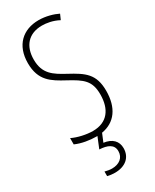

<svg xmlns="http://www.w3.org/2000/svg" viewBox="-242 -785 878 1086"><g transform="rotate(-30 197.0 -242.0)"><path d="M275 143C275 98 246 67 191 60L213 7C302 -8 352 -77 352 -187C352 -297 300 -331 209 -380C137 -419 85 -451 85 -544C85 -632 133 -688 221 -688C249 -688 290 -682 329 -661L344 -695C314 -710 267 -724 220 -724C117 -724 46 -660 46 -543C46 -429 109 -392 187 -350C274 -303 313 -275 313 -186C313 -90 268 -27 174 -27C131 -27 78 -39 41 -57V-16C81 2 133 10 175 10C177 10 179 10 181 10L152 81C204 84 241 99 241 143C241 187 207 211 161 211C147 211 129 208 115 204V234C130 238 149 240 163 240C232 240 275 203 275 143Z"/></g></svg>

Font: Noto Sans Armenian ExtraCondensed ExtraLight
Style: Regular
Weight: 200
Width: 2
Designer: Monotype Design Team
Foundry: Monotype Imaging Inc.
Version: Version 2.008